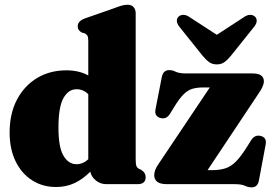

<svg xmlns="http://www.w3.org/2000/svg" viewBox="-20 -775 1152 808"><path d="M20.5 -217.5Q20.5 -297 51.5 -355.8Q82.5 -414.5 136.2 -446.8Q190 -479 259 -479Q313 -479 351.5 -457.5V-603.5Q351.5 -619 347.5 -625.2Q343.5 -631.5 336 -635L325.5 -637.5Q307 -646.5 307 -664.5Q307 -685.5 336 -697L459 -740Q480 -748 492.5 -751.5Q505 -755 517.5 -755Q533.5 -755 542.2 -745Q551 -735 551 -719.5V-104.5Q551 -84.5 554 -76.8Q557 -69 564 -65L574 -60.5Q593 -48.5 593 -30Q593 0 559.5 0H427Q403 0 383.8 -15.2Q364.5 -30.5 360 -52.5Q329.5 -21.5 294.2 -4.8Q259 12 216 12Q159 12 114.8 -16.5Q70.5 -45 45.5 -96.5Q20.5 -148 20.5 -217.5ZM226 -238Q226 -155 247.2 -119.5Q268.5 -84 301.5 -84Q329.5 -84 351.5 -105V-378.5Q331 -399.5 302 -399.5Q268 -399.5 247 -362.2Q226 -325 226 -238ZM1067.5 -380.5 853.5 -59H872.5Q905.5 -59 929 -66.8Q952.5 -74.5 973.2 -95.5Q994 -116.5 1019 -156.5L1037 -185Q1052 -209 1077 -203Q1103.5 -196.5 1098 -167L1069.5 -15Q1064 13.5 1039 13.5Q1025 13.5 1010.8 6.8Q996.5 0 967.5 0H683Q654 0 641.5 -10.2Q629 -20.5 629 -37.5Q629 -59.5 647.5 -85.5L863 -407H835.5Q808.5 -407 789.5 -401.2Q770.5 -395.5 753.8 -379.2Q737 -363 717.5 -332L695 -295.5Q679.5 -271.5 655 -278.5Q628.5 -286 634.5 -315.5L661 -451Q667 -480 692 -480Q705.5 -480 719.8 -473Q734 -466 763 -466H1042.5Q1090.5 -466 1090.5 -432.5Q1090.5 -413 1067.5 -380.5ZM952 -540.5Q938 -523.5 924.8 -513.8Q911.5 -504 892.5 -504Q873 -504 859.8 -513.8Q846.5 -523.5 832.5 -540.5L734.5 -663Q724 -676.5 724.2 -687.8Q724.5 -699 731.5 -705Q739.5 -712.5 752 -712.5Q764.5 -712.5 778.5 -702.5L892.5 -628.5L1006 -702.5Q1020 -712.5 1032.5 -712.5Q1045 -712.5 1053 -705Q1060 -699 1060.2 -687.8Q1060.5 -676.5 1050 -663Z"/></svg>

Font: Fraunces 72pt S050 Black
Style: Regular
Weight: 900
Version: Version 1.000; ttfautohint (v1.8.3)